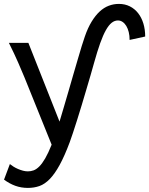

<svg xmlns="http://www.w3.org/2000/svg" viewBox="-30 -713 748 963"><path d="M620.1 -512.7Q620.1 -534.2 615.7 -552Q611.3 -569.8 603.5 -582.8Q595.7 -595.7 585 -603Q574.2 -610.4 561.5 -610.4Q544.9 -610.4 530.3 -598.9Q515.6 -587.4 501.2 -562Q486.8 -536.6 472.4 -496.1Q458 -455.6 441.9 -397.9Q434.6 -371.1 424.3 -335.9Q414.1 -300.8 402.6 -262.2Q391.1 -223.6 379.4 -184.3Q367.7 -145 356.4 -109.9Q345.2 -74.7 335.7 -45.9Q326.2 -17.1 319.8 0Q293.5 70.3 269 114.7Q244.6 159.2 219.7 184.8Q194.8 210.4 168 220Q141.1 229.5 109.9 229.5Q76.2 229.5 46.6 218.8Q17.1 208 -9.8 188L19.5 109.9Q27.3 116.2 37.8 122.8Q48.3 129.4 60.3 134.5Q72.3 139.6 85 143.1Q97.7 146.5 109.9 146.5Q124.5 146.5 138.7 141.4Q152.8 136.2 167.2 121.8Q181.6 107.4 196.8 81.3Q211.9 55.2 229 12.7L92.8 -324.7Q79.1 -357.9 61 -399.4Q43 -440.9 14.6 -498H112.3L268.6 -103Q278.3 -135.7 290 -175Q301.8 -214.4 313.7 -255.9Q325.7 -297.4 337.6 -338.6Q349.6 -379.9 360.4 -416.5Q371.1 -453.1 380.1 -482.7Q389.2 -512.2 395.5 -529.8Q410.6 -573.7 429.7 -604.7Q448.7 -635.7 470.2 -655.5Q491.7 -675.3 515.9 -684.3Q540 -693.4 566.4 -693.4Q596.7 -693.4 621.1 -681.2Q645.5 -668.9 662.6 -647.2Q679.7 -625.5 689 -595.5Q698.2 -565.4 698.2 -529.8Z"/></svg>

Font: Andika New Basic
Style: Regular
Weight: 400
Designer: Victor Gaultney, Annie Olsen, Julie Remington, Don Collingsworth, Eric Hays
Foundry: SIL International
Version: Version 5.500; ttfautohint (v1.8.3)